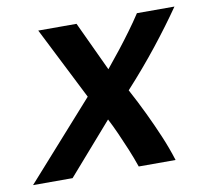

<svg xmlns="http://www.w3.org/2000/svg" viewBox="-102 -594 718 665"><g transform="rotate(-10 257.0 -262.0)"><path d="M-37.5 0 202.2 -268.8 73.2 -524H207.8L289.2 -350Q314 -380 337 -409.4Q360 -438.8 381.2 -467.8Q402.5 -496.8 420.2 -524H552.2Q510 -463 458.6 -398Q407.2 -333 345.8 -265.8Q370.8 -219.5 392 -175.1Q413.2 -130.8 431.5 -87.6Q449.8 -44.5 463.8 0H334.2Q323 -32.5 310 -63.9Q297 -95.2 283.9 -124.5Q270.8 -153.8 257.8 -178.8L101.5 0Z"/></g></svg>

Font: Ubuntu Sans
Style: Italic
Weight: 400
Italic angle: -13.5°
Designer: Dalton Maag Ltd
Foundry: Dalton Maag Ltd
Version: Version 1.006